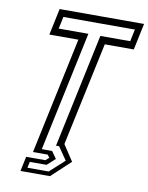

<svg xmlns="http://www.w3.org/2000/svg" viewBox="-95 -768 781 1010"><g transform="rotate(10 296.0 -263.0)"><path d="M85.5 174.5 102 96H204.5L223 80L211.5 65H133L265.5 -558.5H110.5L140.5 -700H591.5L561.5 -558.5H406.5L288.5 -5L344.5 80L243 174.5ZM118.5 151.5H232L310.5 80L263 11H246.5L376 -598H535.5L549 -662.5H167L153.5 -598H312L176 42H231L258 80L215 119H125.5Z"/></g></svg>

Font: Tourney
Style: Italic
Weight: 400
Italic angle: -12°
Version: Version 1.015